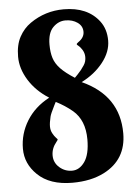

<svg xmlns="http://www.w3.org/2000/svg" viewBox="-56 -817 647 902"><g transform="rotate(-5 267.5 -366.5)"><path d="M249.5 41.5Q142.6 41.5 85 -14.6Q30.8 -66.9 30.8 -137.7Q30.8 -208 68.1 -268.8Q105.5 -329.6 174.8 -366.2Q113.8 -404.8 79.8 -459.7Q45.9 -514.6 45.9 -570.3Q45.9 -626 66.2 -663.6Q86.4 -701.2 120.1 -724.6Q190.9 -773.9 278.3 -773.9Q390.6 -773.9 445.8 -701.2Q474.1 -663.6 474.1 -609.9Q474.1 -556.6 434.8 -506.8Q395.5 -457 333 -425.8Q506.8 -347.2 506.8 -169.4Q506.8 -45.4 398.9 9.8Q336.4 41.5 249.5 41.5ZM303.2 -448.7 317.4 -463.4Q325.7 -473.1 328.6 -476.1Q331.5 -479 334.5 -482.9Q343.3 -494.6 348.9 -502.9Q354.5 -511.2 357.4 -520.5Q366.2 -553.7 348.1 -579.6Q338.9 -592.8 332.3 -597.4Q325.7 -602.1 325.4 -605Q325.2 -607.9 334 -614.3Q362.3 -633.3 362.3 -660.6Q362.3 -688 338.9 -704.6Q315.4 -721.2 282.2 -721.2Q249 -721.2 223.4 -695.3Q197.8 -669.4 197.8 -614.3Q197.8 -577.6 206.3 -550.8Q214.8 -523.9 237.5 -500Q260.3 -476.1 303.2 -448.7ZM252.4 -15.1Q287.1 -15.1 311.8 -50Q336.4 -85 336.4 -155.3Q336.4 -246.1 281.2 -293Q246.1 -322.3 203.6 -343.8L195.3 -327.6Q175.8 -289.1 173.3 -276.9Q166.5 -248.5 166.5 -231.4Q166.5 -212.9 174.3 -198.7Q182.6 -183.6 189.9 -176.3Q197.8 -168.5 197.5 -166.7Q197.3 -165 190.4 -156.2Q167 -127.9 167 -94.2Q167 -60.5 192.6 -37.8Q218.3 -15.1 252.4 -15.1Z"/></g></svg>

Font: Sancreek
Style: Regular
Weight: 400
Designer: Vernon Adams
Foundry: Vernon Adams
Version: Version 1.100; ttfautohint (v1.8.4.7-5d5b)